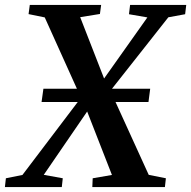

<svg xmlns="http://www.w3.org/2000/svg" viewBox="-49 -763 780 783"><path d="M-29 0 -25 -36 42.5 -49.5 288.5 -374 371 -436.5 552 -692 477 -705 481.5 -743H710.5L706 -705L637.5 -692.5L395 -385L312.5 -317L129.5 -50L207 -36L203 0ZM327.5 0 329 -36 407.5 -49.5 305 -312 283 -360.5 133.5 -692 67.5 -705.5 72.5 -743H363.5L358.5 -706L278 -693L377 -439L400 -395.5L557.5 -50L627.5 -36L623.5 0ZM120.5 -347 128 -401H563.5L556.5 -347Z"/></svg>

Font: Merriweather 60pt SemiBold
Style: Italic
Weight: 600
Italic angle: -7.8°
Version: Version 2.101